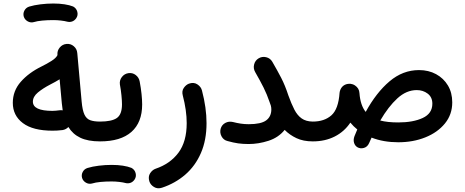

<svg xmlns="http://www.w3.org/2000/svg" viewBox="-20 -754 2589 1069"><path d="M51.3 -181.6Q51.3 -248 95.7 -298.6Q140.1 -349.1 211.9 -384.3Q240.7 -398.4 266.4 -414.6Q292 -430.7 299.8 -446.8V-449.2Q297.9 -471.7 312.7 -489.5Q327.6 -507.3 350.1 -509.3Q373 -511.7 390.6 -496.8Q408.2 -481.9 410.2 -459L411.1 -449.7Q411.6 -446.8 411.6 -443.8L434.6 -188.5Q439 -139.6 450.2 -116Q461.4 -92.3 482.4 -84.7Q503.4 -77.1 536.6 -77.1H537.1Q560.1 -77.1 576.2 -61Q592.3 -44.9 592.3 -22Q592.3 0.5 576.2 16.8Q560.1 33.2 537.1 33.2H536.6Q469.7 33.2 427.2 12.9Q384.8 -7.3 360.8 -46.9Q347.2 -32.7 328.1 -29.8Q314.5 -27.8 298.8 -27.1Q283.2 -26.4 272 -26.4Q163.6 -26.4 107.4 -68.6Q51.3 -110.8 51.3 -181.6ZM163.1 -188Q163.1 -136.7 272 -136.7Q279.8 -136.7 290.8 -137.7Q301.8 -138.7 312.5 -140.1Q320.8 -141.1 329.1 -139.6Q326.2 -157.7 324.2 -178.7L312 -312.5Q289.1 -298.3 259.3 -283.2Q218.8 -262.2 190.9 -239Q163.1 -215.8 163.1 -188ZM112.3 -661.6Q107.4 -679.2 116 -695.3Q124.5 -711.4 142.6 -717.3Q169.9 -725.6 205.8 -730Q241.7 -734.4 276.9 -734.4Q311.5 -734.4 339.6 -730Q367.7 -725.6 387.2 -717.8Q405.3 -708 410.4 -688.5Q415.5 -668.9 404.3 -652.3Q395 -639.2 381.8 -634.5Q368.7 -629.9 354.5 -633.3Q340.3 -637.2 319.1 -639.6Q297.9 -642.1 276.9 -642.1Q243.7 -642.1 215.1 -639.4Q186.5 -636.7 168 -630.9Q150.4 -626 134 -635.3Q117.7 -644.5 112.3 -661.6Z M481.9 -22Q481.9 -44.9 498.3 -61Q514.6 -77.1 537.1 -77.1Q602.5 -77.1 630.9 -97.2Q659.2 -117.2 659.2 -172.9Q659.2 -192.4 656.2 -222.9Q653.3 -253.4 647.5 -284.2Q644.5 -306.6 658.4 -325Q672.4 -343.3 694.8 -346.7Q717.8 -350.1 735.8 -336.2Q753.9 -322.3 757.8 -299.8Q764.6 -263.7 768.1 -230.5Q771.5 -197.3 771.5 -172.4Q771.5 -72.3 711.7 -19.5Q651.9 33.2 537.1 33.2Q514.6 33.2 498.3 16.8Q481.9 0.5 481.9 -22ZM437 236.8Q432.1 219.2 440.7 203.1Q449.2 187 467.3 181.2Q494.6 172.9 530.5 168.5Q566.4 164.1 601.6 164.1Q636.2 164.1 664.3 168.5Q692.4 172.9 711.9 180.7Q730 190.4 735.1 210Q740.2 229.5 729 246.1Q719.7 259.3 706.5 263.9Q693.4 268.6 679.2 265.1Q665 261.2 643.8 258.8Q622.6 256.3 601.6 256.3Q568.4 256.3 539.8 259Q511.2 261.7 492.7 267.6Q475.1 272.5 458.7 263.2Q442.4 253.9 437 236.8Z M1031.7 -288.1Q1058.6 -297.9 1079.1 -284.2Q1099.6 -270.5 1104.5 -250Q1129.9 -153.8 1129.9 -68.4Q1129.9 26.4 1098.6 98.1Q1067.4 169.9 1011.5 218.3Q955.6 266.6 882.3 291Q857.4 299.3 837.4 287.1Q817.4 274.9 811.5 255.4Q803.7 229.5 815.9 210.7Q828.1 191.9 846.2 185.5Q927.2 158.2 973.4 96.4Q1019.5 34.7 1019.5 -68.4Q1019.5 -138.7 997.6 -222.7Q991.2 -247.1 1003.2 -264.4Q1015.1 -281.7 1031.7 -288.1Z M1208.5 -37.1Q1214.8 -59.1 1234.4 -69.6Q1253.9 -80.1 1276.9 -74.7Q1299.8 -68.8 1320.6 -65.7Q1341.3 -62.5 1364.7 -62.5Q1433.1 -62.5 1461.9 -83.7Q1490.7 -105 1490.7 -145Q1490.7 -155.8 1487.8 -166.5Q1484.4 -175.8 1480.5 -187Q1466.8 -227.5 1447.8 -265.9Q1428.7 -304.2 1400.9 -352.5Q1389.2 -372.6 1394.8 -395Q1400.4 -417.5 1419.9 -429.2Q1439.5 -440.9 1461.9 -435.5Q1484.4 -430.2 1496.1 -410.2Q1523.9 -362.3 1545.7 -320.3Q1567.4 -278.3 1585.4 -223.1Q1602.1 -176.3 1618.9 -143.8Q1635.7 -111.3 1659.7 -94.5Q1683.6 -77.6 1721.2 -77.1H1721.7Q1744.6 -77.1 1760.7 -61Q1776.9 -44.9 1776.9 -22Q1776.9 0.5 1760.7 16.8Q1744.6 33.2 1721.7 33.2H1721.2Q1668.5 33.2 1630.4 15.1Q1592.3 -2.9 1564.9 -30.8Q1530.3 12.2 1474.6 30Q1418.9 47.9 1364.7 47.9Q1332 47.9 1305.9 44.2Q1279.8 40.5 1246.6 31.2Q1224.6 25.9 1213.6 5.4Q1202.6 -15.1 1208.5 -37.1Z M1666.5 -22Q1666.5 -44.9 1682.9 -61Q1699.2 -77.1 1721.7 -77.1Q1785.6 -77.1 1825 -111.8Q1864.3 -146.5 1870.6 -237.3Q1871.6 -246.6 1875.5 -255.4Q1887.7 -282.7 1918 -287.1Q1924.3 -288.1 1930.7 -287.6Q1944.8 -286.1 1956.5 -278.3Q1980 -262.7 1981.4 -235.4Q1986.3 -168 2016.1 -130.9Q2074.7 -238.3 2148.7 -301Q2222.7 -363.8 2313 -363.8Q2366.2 -363.8 2408 -341.1Q2449.7 -318.4 2473.9 -278.1Q2498 -237.8 2498 -184.1Q2498 -116.7 2457.3 -66.7Q2416.5 -16.6 2348.4 10.7Q2280.3 38.1 2197.3 38.1Q2115.2 38.1 2048.8 12.2Q2042 26.9 2035.2 42.5Q2025.9 64 2006.1 69.6Q1986.3 75.2 1970.2 65.9Q1956.1 57.6 1951.2 40.8Q1946.3 23.9 1953.6 4.4Q1961.4 -15.1 1969.2 -33.2Q1947.8 -50.3 1930.7 -71.3Q1897 -21 1843.5 6.1Q1790 33.2 1721.7 33.2Q1699.2 33.2 1682.9 16.8Q1666.5 0.5 1666.5 -22ZM2300.3 -252.4Q2242.7 -252.4 2192.4 -206.3Q2142.1 -160.2 2097.2 -83Q2137.7 -72.3 2197.3 -72.3Q2280.3 -72.3 2333.7 -97.2Q2387.2 -122.1 2387.2 -176.8Q2387.2 -212.9 2361.3 -232.7Q2335.4 -252.4 2300.3 -252.4Z"/></svg>

Font: Mikhak SemiBold
Style: Regular
Weight: 600
Designer: Amin Abedi
Version: Version 3.3